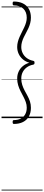

<svg xmlns="http://www.w3.org/2000/svg" viewBox="-20 -1533 572 2491"><path d="M160 75Q152 75 148 69.5Q144 64 144 50Q144 36 148 30.5Q152 25 160 25Q212 25 249.5 5.5Q287 -14 307 -50Q327 -86 327 -136Q327 -174 314.5 -209Q302 -244 283.5 -279Q265 -314 246.5 -350Q228 -386 215.5 -427.5Q203 -469 203 -515Q203 -564 222.5 -605.5Q242 -647 278 -676.5Q314 -706 361 -719Q314 -732 278 -762Q242 -792 222.5 -833.5Q203 -875 203 -923Q203 -958 212 -991.5Q221 -1025 235 -1056.5Q249 -1088 265 -1119Q281 -1150 295 -1180Q309 -1210 318 -1241Q327 -1272 327 -1303Q327 -1378 282.5 -1420.5Q238 -1463 160 -1463Q152 -1463 148 -1468.5Q144 -1474 144 -1488Q144 -1502 148 -1507.5Q152 -1513 160 -1513Q229 -1513 278.5 -1488Q328 -1463 354.5 -1416.5Q381 -1370 381 -1304Q381 -1267 372 -1233Q363 -1199 349 -1168Q335 -1137 318.5 -1107.5Q302 -1078 288 -1048.5Q274 -1019 265 -988Q256 -957 256 -923Q256 -879 275 -841.5Q294 -804 328.5 -779Q363 -754 410 -744Q419 -742 423.5 -737.5Q428 -733 428 -719Q428 -706 423.5 -701Q419 -696 410 -694Q363 -685 328.5 -660Q294 -635 275 -598Q256 -561 256 -515Q256 -470 268.5 -431.5Q281 -393 299.5 -358.5Q318 -324 337 -289.5Q356 -255 368.5 -217Q381 -179 381 -134Q381 -69 354.5 -22Q328 25 278.5 50Q229 75 160 75ZM0 928H532V938H0ZM0 -20H532V0H0ZM0 -505H532V-500H0ZM0 -1448H532V-1438H0Z"/></svg>

Font: Playwrite ID Guides
Style: Regular
Weight: 400
Designer: Veronika Burian, José Scaglione
Foundry: TypeTogether
Version: Version 1.003